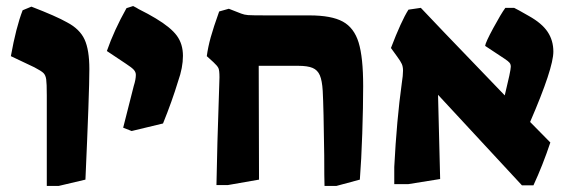

<svg xmlns="http://www.w3.org/2000/svg" viewBox="-20 -603 1891 636"><path d="M135 -287Q135 -327 133 -340.5Q131 -354 124 -361Q117 -368 94 -380L16 -417Q33 -512 55 -569L84 -581Q167 -549 202 -529Q244 -507 260 -472.5Q276 -438 276 -374Q276 -298 263 -8L174 13H135Z M388 -180 423 -318Q430 -340 430 -355Q430 -364 423.5 -371.5Q417 -379 397 -392L334 -434Q358 -503 399 -576L421 -583Q433 -577 439 -573Q473 -556 496 -542Q546 -512 566 -484.5Q586 -457 586 -418Q586 -379 570 -334Q550 -268 520 -194L416 -169Z M1054 -88Q1052 -248 1049 -302Q1047 -336 1039.5 -353.5Q1032 -371 1015.5 -378Q999 -385 968 -385H837L838 -8L735 10H697Q699 -114 706 -314L707 -347Q707 -370 703.5 -377.5Q700 -385 687 -397L665 -417Q669 -447 678 -479.5Q687 -512 706 -565L738 -574L779 -558Q789 -554 801.5 -553Q814 -552 865 -552H1005Q1078 -552 1115.5 -531.5Q1153 -511 1168 -462Q1183 -413 1183 -318Q1183 -250 1180 -161Q1177 -72 1172 -8L1094 13H1055Q1054 -11 1054 -88Z M1431 -289 1438 -10 1332 7H1286V-50Q1294 -206 1311 -328Q1315 -353 1315 -369Q1315 -382 1311 -391Q1307 -400 1296 -415L1275 -444Q1309 -533 1333 -571L1374 -577L1452 -495L1652 -287Q1672 -369 1672 -382Q1672 -390 1668 -395Q1664 -400 1652 -408L1587 -451Q1588 -462 1614 -510Q1640 -558 1654 -577H1683Q1692 -573 1732 -550Q1775 -526 1794 -497.5Q1813 -469 1813 -432Q1813 -377 1736 -199L1803 -131Q1778 -56 1747 11H1709Z"/></svg>

Font: Suez One
Style: Regular
Weight: 400
Designer: Michal Sahar
Foundry: Hagilda
Version: Version 1.001